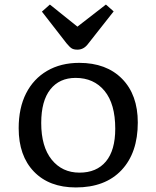

<svg xmlns="http://www.w3.org/2000/svg" viewBox="-20 -809 683 843"><path d="M313 14Q196 14 129 -55.5Q62 -125 62 -246Q62 -335 94.5 -399Q127 -463 187 -498Q247 -533 328 -533Q447 -533 516 -463Q585 -393 585 -271Q585 -138 513.5 -62Q442 14 313 14ZM329 -51Q404 -51 445 -100Q486 -149 486 -244Q486 -353 439 -410Q392 -467 312 -467Q241 -467 201 -416.5Q161 -366 161 -269Q161 -165 207 -108Q253 -51 329 -51ZM320 -591Q304 -591 295 -596.5Q286 -602 272 -619L164 -758L199 -789L320 -692L445 -789L479 -759L364 -613Q346 -591 320 -591Z"/></svg>

Font: Literata 7pt
Style: Regular
Weight: 400
Designer: Latin by Veronika Burian and Jose Scaglione. Greek by Irene Vlachou. Cyrillic by Vera Evstafieva.
Foundry: TypeTogether
Version: Version 3.002